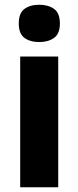

<svg xmlns="http://www.w3.org/2000/svg" viewBox="-20 -788 330 808"><path d="M225 -550V0H65V-550ZM145 -768Q183 -768 207.5 -750.5Q232 -733 232 -689Q232 -646 207.5 -628.5Q183 -611 145 -611Q107 -611 83 -628.5Q59 -646 59 -689Q59 -733 83 -750.5Q107 -768 145 -768Z"/></svg>

Font: Noto Sans Khmer SemiCondensed ExtraBold
Style: Regular
Weight: 800
Width: 4
Designer: Danh Hong and the Monotype Design Team
Foundry: Monotype Imaging Inc.
Version: Version 2.004